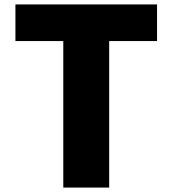

<svg xmlns="http://www.w3.org/2000/svg" viewBox="-20 -845 777 865"><path d="M49.5 -660H265.1V0H471.9V-660H687.5V-825H49.5Z"/></svg>

Font: Hussar
Style: BdWide
Weight: 700
Foundry: Cannot Into Space Fonts
Version: Version 2.00